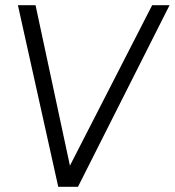

<svg xmlns="http://www.w3.org/2000/svg" viewBox="-20 -720 674 740"><path d="M204.5 0 49 -700H117L249.5 -81.5L566.5 -700H633.5L280.5 0Z"/></svg>

Font: Urbanist Light
Style: Italic
Weight: 300
Italic angle: -8°
Designer: Corey Hu
Foundry: Corey Hu
Version: Version 1.330; ttfautohint (v1.8.4.7-5d5b)